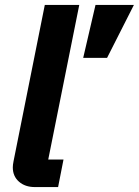

<svg xmlns="http://www.w3.org/2000/svg" viewBox="-20 -760 564 780"><path d="M524 -740 415 -525H318L368 -740ZM216 0H122Q82 0 57 -22Q32 -44 32 -80Q32 -90 35 -105L162 -740H302L176 -112H238Z"/></svg>

Font: Aneliza
Style: Bold Italic
Weight: 700
Italic angle: -11.31°
Designer: Mike Abbink, Paul van der Laan, Pieter van Rosmalen
Foundry: Bold Monday
Version: Version 3.0